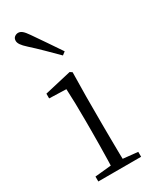

<svg xmlns="http://www.w3.org/2000/svg" viewBox="-206 -858 738 913"><g transform="rotate(-30 162.5 -401.5)"><path d="M45 0V-27L156 -38H175L280 -27V0ZM133 0Q134 -24 135 -64.5Q136 -105 136.5 -149Q137 -193 137 -226V-281Q137 -332 136 -375Q135 -418 133 -456L40 -459V-485L187 -519L199 -511L197 -377V-226Q197 -193 197.5 -149Q198 -105 198.5 -64.5Q199 -24 200 0ZM216 -616 199 -603Q167 -635 135.5 -666Q104 -697 75 -723Q55 -741 47 -753Q39 -765 39 -775Q39 -789 48 -796Q57 -803 68 -803Q79 -803 89.5 -794.5Q100 -786 115 -764Q138 -730 164.5 -692Q191 -654 216 -616Z"/></g></svg>

Font: Noto Serif TC ExtraLight ExtraLight
Style: Regular
Weight: 250
Version: Version 2.003-H1;hotconv 1.1.1;makeotfexe 2.6.0